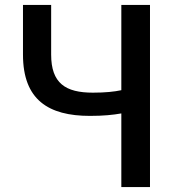

<svg xmlns="http://www.w3.org/2000/svg" viewBox="-20 -757 723 777"><path d="M471 0H587V-737H471V-392C443 -386 406 -382 356 -382C245 -382 187 -420 187 -536V-737H73V-536C73 -353 176 -288 344 -288C399 -288 437 -292 471 -298Z"/></svg>

Font: Source Han Sans JP Medium
Style: Regular
Weight: 500
Designer: Ryoko NISHIZUKA 西塚涼子 (kana, bopomofo & ideographs); Paul D. Hunt (Latin, Greek & Cyrillic); Sandoll Communications 산돌커뮤니
Foundry: Adobe
Version: Version 2.002;hotconv 1.0.116;makeotfexe 2.5.65601